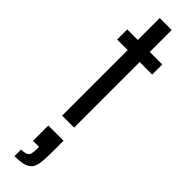

<svg xmlns="http://www.w3.org/2000/svg" viewBox="-408 -777 1170 1170"><g transform="rotate(45 176.5 -192.5)"><path d="M116 38V-527H25V-614H116V-803H219V-614H327V-527H219V38ZM85 418V361Q113 361 127 355Q141 349 146 334Q151 319 151 294V272H99V140H230V244Q230 296 225.5 330Q221 364 206 383Q191 402 162 410Q133 418 85 418Z"/></g></svg>

Font: Farlight84_Sys_V01
Style: Regular
Weight: 400
Designer: Ryoko NISHIZUKA  (kana, bopomofo & ideographs); Paul D. Hunt (Latin, Greek & Cyrillic); Sandoll Communications , Soo-you
Foundry: Adobe
Version: Version 2.004;October 29, 2024;FontCreator 14.0.0.2814 64-bi